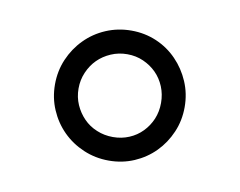

<svg xmlns="http://www.w3.org/2000/svg" viewBox="-39 -741 386 309"><g transform="rotate(10 154.0 -587.0)"><path d="M221.2 -586.9Q221.2 -601.1 216.1 -613.5Q210.9 -626 201.9 -635Q192.9 -644 180.7 -649.4Q168.5 -654.8 154.3 -654.8Q140.1 -654.8 127.7 -649.4Q115.2 -644 106.2 -635Q97.2 -626 91.8 -613.5Q86.4 -601.1 86.4 -586.9Q86.4 -572.8 91.8 -560.5Q97.2 -548.3 106.2 -539.1Q115.2 -529.8 127.7 -524.7Q140.1 -519.5 154.3 -519.5Q168.5 -519.5 180.7 -524.7Q192.9 -529.8 201.9 -539.1Q210.9 -548.3 216.1 -560.5Q221.2 -572.8 221.2 -586.9ZM259.8 -586.9Q259.8 -564.9 251.5 -545.7Q243.2 -526.4 229 -512Q214.8 -497.6 195.6 -489.3Q176.3 -481 154.3 -481Q132.3 -481 112.8 -489.3Q93.3 -497.6 78.9 -512Q64.5 -526.4 56.2 -545.7Q47.9 -564.9 47.9 -586.9Q47.9 -608.9 56.2 -628.2Q64.5 -647.5 78.9 -662.1Q93.3 -676.8 112.8 -685.1Q132.3 -693.4 154.3 -693.4Q176.3 -693.4 195.6 -685.1Q214.8 -676.8 229 -662.1Q243.2 -647.5 251.5 -628.2Q259.8 -608.9 259.8 -586.9Z"/></g></svg>

Font: Doulos SIL Am
Style: Regular
Weight: 400
Designer: Walt Agee, Victor Gaultney, Peter Martin, Debbi Hosken, Becca Hirsbrunner
Foundry: SIL International
Version: Version 5.000